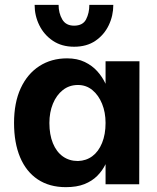

<svg xmlns="http://www.w3.org/2000/svg" viewBox="-20 -761 650 793"><path d="M252 12Q184 12 136 -20Q88 -52 63 -111.5Q38 -171 38 -253Q38 -337 65.5 -396.5Q93 -456 142.5 -488Q192 -520 257 -520Q299 -520 330 -505Q361 -490 382 -466.5Q403 -443 416 -415V-508H556L555 0H416V-83Q403 -56 381.5 -34.5Q360 -13 328.5 -0.5Q297 12 252 12ZM302 -96Q336 -97 361.5 -116Q387 -135 401.5 -170.5Q416 -206 416 -253Q416 -297 401.5 -332.5Q387 -368 361.5 -389Q336 -410 302 -410Q266 -410 239.5 -389Q213 -368 198.5 -332.5Q184 -297 184 -253Q184 -205 198.5 -169.5Q213 -134 239.5 -115Q266 -96 302 -96ZM286 -568Q235 -568 198.5 -592.5Q162 -617 142.5 -656.5Q123 -695.9 123 -741H222Q222 -707 237 -681Q252 -655 285.9 -655Q322 -655 335.5 -681Q349 -707 349 -741H448Q448 -695.9 429 -656.5Q410 -617 374.1 -592.5Q338.3 -568 286 -568Z"/></svg>

Font: Inclusive Sans
Style: Regular
Weight: 400
Designer: Olivia King
Foundry: Olivia King
Version: Version 2.004